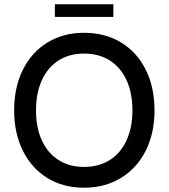

<svg xmlns="http://www.w3.org/2000/svg" viewBox="-20 -863 788 896"><path d="M46 -348Q46 -456 87 -538Q128 -620 202 -665Q276 -710 372 -710Q470 -710 544.5 -665Q619 -620 660 -538Q701 -456 701 -348Q701 -240 659.5 -158.5Q618 -77 543.5 -32Q469 13 372 13Q275 13 201.5 -32Q128 -77 87 -159Q46 -241 46 -348ZM598 -348Q598 -429 570.5 -489Q543 -549 492 -581Q441 -613 372 -613Q304 -613 253.5 -581Q203 -549 175.5 -489Q148 -429 148 -348Q148 -267 175.5 -207.5Q203 -148 253.5 -116Q304 -84 372 -84Q441 -84 492 -116Q543 -148 570.5 -208Q598 -268 598 -348ZM236 -843H509V-784H236Z"/></svg>

Font: Hanken Grotesk Medium
Style: Regular
Weight: 500
Designer: Alfredo Marco Pradil
Foundry: Hanken Design Co.
Version: Version 3.014